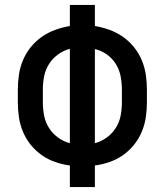

<svg xmlns="http://www.w3.org/2000/svg" viewBox="-20 -755 665 775"><path d="M262 0V-87Q232 -91 203 -101Q174 -111 149 -128.5Q124 -146 104.5 -170Q85 -194 73 -222.5Q61 -251 56.5 -281Q52 -311 52 -342V-393Q52 -424 56.5 -454Q61 -484 73 -512.5Q85 -541 104.5 -565Q124 -589 149 -606.5Q174 -624 203 -634.5Q232 -645 262 -650V-735H363V-650Q393 -645 422 -634.5Q451 -624 476 -606.5Q501 -589 520.5 -565Q540 -541 552 -512.5Q564 -484 568.5 -454Q573 -424 573 -393V-342Q573 -311 568.5 -281Q564 -251 552 -222.5Q540 -194 520.5 -170Q501 -146 476 -128.5Q451 -111 422 -101Q393 -91 363 -87V0ZM262 -177V-558Q236 -551 214 -535Q192 -519 177.5 -496Q163 -473 158 -446.5Q153 -420 153 -393V-342Q153 -315 158 -288.5Q163 -262 177.5 -239Q192 -216 214 -200Q236 -184 262 -177ZM363 -177Q389 -184 411 -200Q433 -216 447.5 -239Q462 -262 467 -288.5Q472 -315 472 -342V-393Q472 -420 467 -446.5Q462 -473 448 -496Q434 -519 411.5 -535Q389 -551 363 -557Z"/></svg>

Font: Zed Sans Semibold
Style: Regular
Weight: 600
Designer: Belleve Invis
Foundry: Belleve Invis
Version: Version 1.0.0; ttfautohint (v1.8.4)